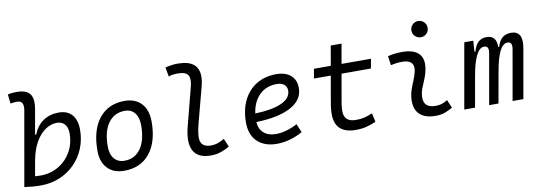

<svg xmlns="http://www.w3.org/2000/svg" viewBox="-57 -1118 4217 1500"><g transform="rotate(-10 2051.0 -367.5)"><path d="M168 9.8Q135.3 9.8 103 7.1Q70.8 4.4 38.6 -0.5L142.1 -587.9Q145 -604.5 145 -617.2Q145 -636.7 138.7 -647.9Q127.9 -667 96.2 -667Q84 -667 71.3 -665.8Q58.6 -664.6 45.9 -661.6L37.6 -734.9Q54.7 -739.3 72 -741Q89.4 -742.7 106.9 -742.7Q184.6 -742.7 213.4 -704.6Q231.9 -679.7 231.9 -635.3Q231.9 -611.8 226.6 -583L192.4 -388.7H201.7Q226.6 -455.1 279.3 -491.2Q332 -527.3 404.3 -527.3Q471.2 -527.3 508.3 -485.8Q545.4 -444.3 545.4 -367.7Q545.4 -287.1 517.1 -218.3Q488.8 -149.4 437.5 -98.1Q386.2 -46.9 317.4 -18.6Q248.5 9.8 168 9.8ZM157.2 -189 136.2 -68.8Q156.2 -66.9 178.7 -66.9Q258.8 -66.9 322.5 -104.5Q386.2 -142.1 423.1 -206.8Q460 -271.5 460 -353Q460 -399.4 437.3 -425Q414.6 -450.7 373.5 -450.7Q331.1 -450.7 287.8 -423.3Q244.6 -396 209.7 -338.4Q174.8 -280.8 157.2 -189Z M831.1 9.8Q746.1 9.8 698.2 -40.8Q650.4 -91.3 650.4 -181.2Q650.4 -344.2 723.4 -435.8Q796.4 -527.3 925.8 -527.3Q1011.2 -527.3 1059.1 -475.8Q1106.9 -424.3 1106.9 -331.5Q1106.9 -170.9 1033.9 -80.6Q960.9 9.8 831.1 9.8ZM846.2 -66.9Q928.7 -66.9 975.1 -133.1Q1021.5 -199.2 1021.5 -317.4Q1021.5 -379.9 993.4 -415.3Q965.3 -450.7 914.6 -450.7Q830.6 -450.7 783 -384.5Q735.4 -318.4 735.4 -200.2Q735.4 -137.2 764.9 -102.1Q794.4 -66.9 846.2 -66.9Z M1518.1 9.8Q1362.3 9.8 1362.3 -141.1Q1362.3 -159.7 1366 -186.8Q1369.6 -213.9 1380.4 -254.9L1454.6 -541.5Q1463.4 -574.2 1463.4 -598.1Q1463.4 -622.1 1454.6 -636.7Q1437 -666.5 1370.1 -666.5Q1353 -666.5 1335.2 -664.1Q1317.4 -661.6 1300.3 -654.8L1286.6 -728.5Q1336.9 -742.2 1385.7 -742.2Q1550.8 -742.2 1550.8 -611.3Q1550.8 -577.1 1539.6 -534.2L1465.8 -254.9Q1454.6 -211.9 1451.2 -185.8Q1447.8 -159.7 1447.8 -144.5Q1447.3 -66.9 1532.2 -66.9Q1560.5 -66.9 1584.5 -75Q1608.4 -83 1638.7 -100.6L1667 -34.7Q1633.8 -15.1 1597.7 -2.7Q1561.5 9.8 1518.1 9.8Z M2047.4 -66.9Q2086.4 -66.9 2131.6 -79.6Q2176.8 -92.3 2218.3 -114.7L2246.6 -46.4Q2199.2 -20 2145.8 -5.1Q2092.3 9.8 2043 9.8Q1943.4 9.8 1887.5 -44.4Q1831.5 -98.6 1831.5 -194.8Q1831.5 -296.4 1868.2 -370.8Q1904.8 -445.3 1971.7 -486.3Q2038.6 -527.3 2128.9 -527.3Q2202.6 -527.3 2243.9 -491.2Q2285.2 -455.1 2285.2 -390.6Q2285.2 -295.9 2186.8 -243.2Q2088.4 -190.4 1912.1 -186Q1916 -129.9 1951.4 -98.4Q1986.8 -66.9 2047.4 -66.9ZM1915.5 -253.4Q2051.3 -257.3 2125.5 -291.3Q2199.7 -325.2 2199.7 -385.7Q2199.7 -416 2178.7 -433.3Q2157.7 -450.7 2118.7 -450.7Q2036.1 -450.7 1982.2 -397.7Q1928.2 -344.7 1915.5 -253.4Z M2668 9.8Q2502.4 9.8 2502.4 -144.5Q2502.4 -175.8 2506.8 -205.3Q2511.2 -234.9 2520.5 -287.1L2547.9 -442.4H2414.1L2427.7 -517.6H2561L2588.4 -673.8H2673.8L2646.5 -517.6H2879.9L2866.2 -442.4H2633.3L2606 -287.1Q2597.2 -236.8 2592.5 -209.2Q2587.9 -181.6 2587.9 -152.8Q2587.9 -66.9 2682.1 -66.9Q2718.8 -66.9 2746.6 -73.2Q2774.4 -79.6 2813 -96.2L2828.6 -26.4Q2794.4 -11.2 2755.9 -0.7Q2717.3 9.8 2668 9.8Z M3409.2 -95.7 3436.5 -31.2Q3407.7 -14.2 3375.7 -2.2Q3343.8 9.8 3302.2 9.8Q3215.8 9.8 3173.8 -31.7Q3136.2 -68.8 3136.2 -137.2Q3136.2 -145 3136.7 -153.3Q3139.2 -189.9 3150.9 -224.6Q3162.6 -259.3 3176.8 -292Q3190.4 -324.7 3197.8 -355Q3202.1 -373 3202.1 -387.2Q3202.1 -451.7 3114.3 -451.7Q3067.9 -451.7 3024.9 -440.4L3014.6 -513.7Q3043.5 -522 3072.3 -524.7Q3101.1 -527.3 3129.9 -527.3Q3224.6 -527.3 3264.2 -481Q3289.1 -451.2 3289.1 -403.8Q3289.1 -377.4 3281.2 -345.2Q3272.9 -310.5 3259.8 -280.8Q3246.6 -250.5 3235.4 -221.2Q3224.1 -191.9 3221.7 -157.7Q3221.2 -152.8 3221.2 -147.9Q3221.2 -66.9 3314.9 -66.9Q3341.3 -66.9 3361.6 -73.5Q3381.8 -80.1 3409.2 -95.7ZM3293.5 -615.2Q3266.6 -615.2 3247.8 -633.8Q3229 -652.3 3229 -679.2Q3229 -706.1 3247.8 -724.9Q3266.6 -743.7 3293.5 -743.7Q3320.3 -743.7 3339.1 -724.9Q3357.9 -706.1 3357.9 -679.2Q3357.9 -652.3 3339.1 -633.8Q3320.3 -615.2 3293.5 -615.2Z M3691.4 -517.6 3685.5 -430.7H3693.4Q3707 -481.4 3732.7 -504.4Q3758.3 -527.3 3796.9 -527.3Q3877 -527.3 3874.5 -435.5H3882.3Q3896.5 -483.9 3923.8 -505.6Q3951.2 -527.3 3991.7 -527.3Q4071.3 -527.3 4071.3 -439Q4071.3 -417.5 4066.4 -390.6L3997.6 0H3912.1L3982.4 -399.4Q3984.4 -410.6 3984.4 -419.9Q3984.4 -457 3952.1 -457Q3915 -457 3888.4 -403.3Q3861.8 -349.6 3844.7 -249V-251L3800.3 0H3726.1L3796.4 -399.4Q3798.8 -411.6 3798.8 -420.9Q3798.8 -457 3765.1 -457Q3729.5 -457 3702.1 -401.6Q3674.8 -346.2 3657.2 -242.7V-243.7L3614.3 0H3528.8L3620.1 -517.6Z"/></g></svg>

Font: CaskaydiaCove NFP SemiLight
Style: Italic
Weight: 350
Italic angle: -10°
Designer: Aaron Bell
Foundry: Saja Typeworks
Version: Version 2111.001; VTT 6.35;Nerd Fonts 3.1.1